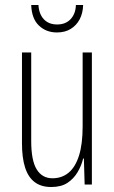

<svg xmlns="http://www.w3.org/2000/svg" viewBox="-20 -739 458 769"><path d="M348 -529V0H319L316 -104H313Q306 -75 290.5 -49Q275 -23 250 -6.5Q225 10 185 10Q145 10 119 -9.5Q93 -29 80.5 -68Q68 -107 68 -165V-529H105V-174Q105 -96 127 -60.5Q149 -25 190 -25Q228 -25 255 -47.5Q282 -70 296.5 -116Q311 -162 311 -233V-529ZM313 -719Q312 -686 299 -661.5Q286 -637 263 -623Q240 -609 208 -609Q165 -609 136 -636.5Q107 -664 105 -719H134Q136 -683 155.5 -662Q175 -641 209 -641Q243 -641 263 -662.5Q283 -684 284 -719Z"/></svg>

Font: Noto Sans Khmer ExtraCondensed ExtraLight
Style: Regular
Weight: 250
Width: 2
Designer: Danh Hong and the Monotype Design Team
Foundry: Monotype Imaging Inc.
Version: Version 2.004